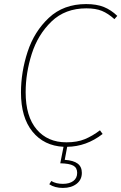

<svg xmlns="http://www.w3.org/2000/svg" viewBox="-20 -711 596 943"><path d="M106 -258Q106 -139 160 -75.5Q214 -12 306 -12Q359 -12 396.5 -27.5Q434 -43 471 -71L484 -53Q404 9 310 10L298 74Q341 77 361.5 92.5Q382 108 382 138Q382 172 356 192Q330 212 289 212Q249 212 222 194L232 178Q255 192 289 192Q321 192 340 178Q359 164 359 138Q359 113 340 102.5Q321 92 276 91L292 10Q196 5 139.5 -64.5Q83 -134 83 -257Q83 -357 115.5 -456.5Q148 -556 220 -623.5Q292 -691 403 -691Q455 -691 490.5 -676.5Q526 -662 556 -633L542 -617Q511 -645 480.5 -657.5Q450 -670 404 -670Q300 -670 233 -605.5Q166 -541 136 -446.5Q106 -352 106 -258Z"/></svg>

Font: Fira Sans Thin
Style: Italic
Weight: 250
Italic angle: -8°
Designer: Carrois Corporate & Edenspiekermann AG
Foundry: Carrois Corporate GbR & Edenspiekermann AG
Version: Version 4.203